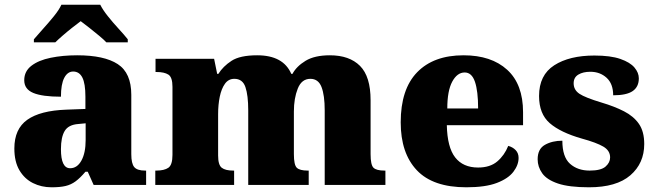

<svg xmlns="http://www.w3.org/2000/svg" viewBox="-20 -786 2782 816"><path d="M199 10Q156 10 120 -8Q84 -26 62.5 -62.5Q41 -99 41 -155Q41 -238 96 -277Q151 -316 262 -320L343 -323V-375Q343 -431 330 -456.5Q317 -482 291 -482Q267 -482 253 -455Q239 -428 239 -375Q160 -375 121.5 -391Q83 -407 83 -445Q83 -483 113.5 -506.5Q144 -530 195.5 -540.5Q247 -551 308 -551Q423 -551 480.5 -513.5Q538 -476 538 -383V-131Q538 -91 550.5 -76Q563 -61 597 -61H601V0H378L353 -56H343Q321 -30 301.5 -15.5Q282 -1 258.5 4.5Q235 10 199 10ZM278 -71Q308 -71 326 -103.5Q344 -136 344 -191V-262L313 -259Q271 -256 255 -229.5Q239 -203 239 -152Q239 -71 278 -71ZM124 -619Q140 -638 163.5 -664Q187 -690 209 -717Q231 -744 241 -766H406Q417 -744 438.5 -717Q460 -690 484 -664Q508 -638 523 -619V-606H432Q422 -617 401.5 -634Q381 -651 359.5 -668Q338 -685 323 -696Q308 -685 286.5 -668Q265 -651 245.5 -634Q226 -617 215 -606H124Z M640 0V-61H644Q678 -61 695.5 -73Q713 -85 713 -128V-417Q713 -458 695.5 -469Q678 -480 645 -480H641V-536H890L903 -472H908Q928 -504 964 -527.5Q1000 -551 1073 -551Q1184 -551 1218 -472H1223Q1240 -504 1278.5 -527.5Q1317 -551 1382 -551Q1465 -551 1510 -506Q1555 -461 1555 -360V-131Q1555 -85 1567.5 -73Q1580 -61 1614 -61H1618V0H1360V-317Q1360 -381 1346.5 -416Q1333 -451 1299 -451Q1262 -451 1245.5 -409.5Q1229 -368 1229 -312V-131Q1229 -85 1241.5 -73Q1254 -61 1288 -61H1292V0H1035V-317Q1035 -381 1023 -416Q1011 -451 976 -451Q951 -451 936 -430Q921 -409 914 -375Q907 -341 907 -301V-125Q907 -85 922.5 -73Q938 -61 971 -61H975V0Z M1962 10Q1820 10 1751.5 -62.5Q1683 -135 1683 -266Q1683 -407 1753 -479Q1823 -551 1950 -551Q2068 -551 2135.5 -489.5Q2203 -428 2203 -309V-254H1879Q1881 -160 1914.5 -117Q1948 -74 2012 -74Q2063 -74 2093.5 -100Q2124 -126 2140 -166Q2159 -161 2171.5 -148Q2184 -135 2184 -115Q2184 -85 2162 -56Q2140 -27 2091.5 -8.5Q2043 10 1962 10ZM2012 -325Q2012 -399 1998.5 -438.5Q1985 -478 1955 -478Q1923 -478 1902 -439Q1881 -400 1881 -325Z M2483 10Q2399 10 2351.5 -6Q2304 -22 2284.5 -49.5Q2265 -77 2265 -109Q2265 -153 2296 -170.5Q2327 -188 2370 -188Q2370 -119 2402.5 -90Q2435 -61 2486 -61Q2534 -61 2553.5 -78Q2573 -95 2573 -117Q2573 -146 2544 -163Q2515 -180 2453 -197Q2362 -223 2316.5 -262.5Q2271 -302 2271 -378Q2271 -467 2335.5 -508.5Q2400 -550 2506 -550Q2575 -550 2616.5 -535.5Q2658 -521 2676.5 -499Q2695 -477 2695 -453Q2695 -417 2669 -399Q2643 -381 2586 -381Q2586 -430 2558 -455.5Q2530 -481 2489 -481Q2458 -481 2438 -469Q2418 -457 2418 -432Q2418 -404 2442.5 -387.5Q2467 -371 2537 -350Q2591 -334 2632 -313Q2673 -292 2695.5 -259.5Q2718 -227 2718 -174Q2718 -92 2659 -41Q2600 10 2483 10Z"/></svg>

Font: Noto Serif Ethiopic Black
Style: Regular
Weight: 900
Designer: Monotype Design Team
Foundry: Monotype Imaging Inc.
Version: Version 2.102; ttfautohint (v1.8.4.7-5d5b)